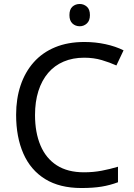

<svg xmlns="http://www.w3.org/2000/svg" viewBox="-20 -935 672 965"><path d="M403 -645Q346 -645 300 -625.5Q254 -606 222 -568.5Q190 -531 173 -477.5Q156 -424 156 -357Q156 -269 183.5 -204Q211 -139 265.5 -104Q320 -69 402 -69Q449 -69 491 -77Q533 -85 573 -97V-19Q533 -4 490.5 3Q448 10 389 10Q280 10 207 -35Q134 -80 97.5 -163Q61 -246 61 -358Q61 -439 83.5 -506Q106 -573 149.5 -622Q193 -671 257 -697.5Q321 -724 404 -724Q459 -724 510 -713Q561 -702 601 -682L565 -606Q532 -621 491.5 -633Q451 -645 403 -645ZM381 -915Q401 -915 416.5 -901.5Q432 -888 432 -859Q432 -831 416.5 -817Q401 -803 381 -803Q359 -803 344 -817Q329 -831 329 -859Q329 -888 344 -901.5Q359 -915 381 -915Z"/></svg>

Font: Noto Sans Lao Looped
Style: Regular
Weight: 400
Designer: Mark Frömberg, Ben Mitchell
Foundry: The Fontpad Ltd
Version: Version 1.001